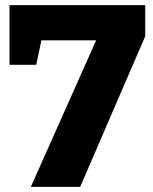

<svg xmlns="http://www.w3.org/2000/svg" viewBox="-20 -727 595 747"><path d="M545 -586 292 0H100L354 -570H141L121 -475H17V-707H545Z"/></svg>

Font: Bitter ExtraBold
Style: Regular
Weight: 800
Designer: Sol Matas, and Bitter project Authors
Foundry: Sol Matas
Version: Version 2.001